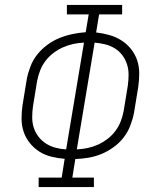

<svg xmlns="http://www.w3.org/2000/svg" viewBox="-20 -755 640 775"><path d="M136 0V-38H229L241 -114Q214 -116 187.5 -122.5Q161 -129 139 -143Q117 -157 100.5 -177.5Q84 -198 75.5 -223Q67 -248 67 -276Q67 -304 71 -331L88 -435Q93 -461 103 -487Q113 -513 130.5 -535Q148 -557 171 -574Q194 -591 220 -601.5Q246 -612 272.5 -617.5Q299 -623 326 -625L338 -697H250V-735H473V-697H380L368 -624Q395 -621 421.5 -613.5Q448 -606 470 -592Q492 -578 508.5 -557.5Q525 -537 533.5 -512Q542 -487 542 -459Q542 -431 538 -404L521 -300Q516 -274 506 -248Q496 -222 479 -200Q462 -178 438.5 -161Q415 -144 389.5 -133.5Q364 -123 337.5 -118.5Q311 -114 284 -113L272 -38H359V0ZM247 -152 319 -583Q297 -582 276 -577.5Q255 -573 234.5 -564Q214 -555 195.5 -541Q177 -527 163.5 -509Q150 -491 142 -470.5Q134 -450 130 -429L113 -325Q110 -303 110 -281Q110 -259 116.5 -239Q123 -219 136 -202.5Q149 -186 166.5 -175Q184 -164 205 -158.5Q226 -153 247 -152ZM290 -152Q312 -153 333.5 -157.5Q355 -162 375 -171Q395 -180 413.5 -194Q432 -208 445.5 -226Q459 -244 467 -264.5Q475 -285 479 -306L496 -410Q499 -432 499 -454Q499 -476 492.5 -496Q486 -516 473.5 -532.5Q461 -549 443 -560Q425 -571 404.5 -576Q384 -581 362 -583Z"/></svg>

Font: Iosevka Slab XLtExObl
Style: Regular
Weight: 200
Width: 7
Italic angle: -9°
Monospace: yes
Designer: Belleve Invis
Foundry: Belleve Invis
Version: Version 11.1.1; ttfautohint (v1.8.3)